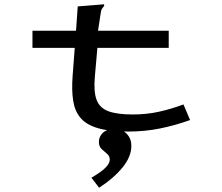

<svg xmlns="http://www.w3.org/2000/svg" viewBox="-20 -604 1040 899"><path d="M132 -460H336L344 -574L457 -583L467 -584L468 -577Q462 -570 457.5 -563Q453 -556 451 -539L439 -460H770V-380H436L424 -243Q418 -174 432.5 -136Q447 -98 488 -83Q529 -68 601 -68Q667 -68 725 -81Q783 -94 839 -115L870 -42Q801 -17 729.5 -2.5Q658 12 580 12Q492 12 438 -4Q384 -20 357 -52Q330 -84 322.5 -133Q315 -182 320 -248L330 -380H132ZM444 275 408 228Q450 204 472 183Q494 162 494 143Q494 127 481.5 116.5Q469 106 456 94Q443 82 443 60Q443 36 461.5 18Q480 0 515 0Q552 0 573.5 22.5Q595 45 595 79Q595 130 553 181Q511 232 444 275Z"/></svg>

Font: Inconsolata UltraExpanded Medium
Style: Regular
Weight: 500
Width: 9
Monospace: yes
Designer: Raph Levien, Cyreal, Brenton Simpson
Foundry: Raph Levien, Cyreal, Google
Version: Version 3.001; ttfautohint (v1.8.2.53-6de2)